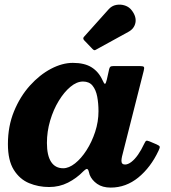

<svg xmlns="http://www.w3.org/2000/svg" viewBox="-20 -812 755 849"><path d="M563.5 -765Q552 -781 532.8 -787.5Q513.5 -794 493.8 -790.2Q474 -786.5 460 -770.5L352.5 -650.5Q344 -642.5 352.5 -633.5L389 -595.5Q394 -590.5 397.2 -590Q400.5 -589.5 406.5 -593.5L547.5 -671Q573.5 -685 578.8 -711.2Q584 -737.5 563.5 -765ZM415.5 -320Q415.5 -274 400.8 -229Q386 -184 362.5 -147.5Q339 -111 311.8 -89.5Q284.5 -68 259.5 -68Q224.5 -68 206 -96.2Q187.5 -124.5 187.5 -180Q187.5 -230.5 201.8 -278.8Q216 -327 239.8 -366Q263.5 -405 291.5 -428.2Q319.5 -451.5 347 -451.5Q374.5 -451.5 389.2 -433.2Q404 -415 409.8 -385Q415.5 -355 415.5 -320ZM681 -145.5Q687.5 -159 686.2 -163.5Q685 -168 672.5 -173.5L642 -186.5Q631 -191 627 -189.5Q623 -188 617.5 -176Q605 -149 590.5 -128.2Q576 -107.5 561 -96Q546 -84.5 533 -84.5Q517 -84.5 517 -101Q517 -105 517.8 -110.5Q518.5 -116 519.5 -120L615.5 -499Q619 -512 616.2 -516Q613.5 -520 596 -520H484Q472 -520 468 -516.8Q464 -513.5 462.5 -505.5L452.5 -460.5Q448 -441.5 444.2 -441.2Q440.5 -441 433.5 -457Q416.5 -494.5 385.2 -514.2Q354 -534 302 -534Q255.5 -534 205.5 -507.8Q155.5 -481.5 112.2 -433.5Q69 -385.5 42 -319.8Q15 -254 15 -175Q15 -102.5 41 -61Q67 -19.5 108.5 -2.2Q150 15 197 15Q242.5 15 280.8 -4.5Q319 -24 349 -55Q358 -63.5 362.5 -64.8Q367 -66 370.5 -59.5Q371.5 -56.5 373 -51.8Q374.5 -47 376.5 -39Q386 -15.5 409.5 1Q433 17.5 469.5 17.5Q537 17.5 591.8 -27.2Q646.5 -72 681 -145.5Z"/></svg>

Font: Besley
Style: Bold Italic
Weight: 700
Italic angle: -13°
Designer: Owen Earl
Foundry: indestructible type*
Version: Version 2.001